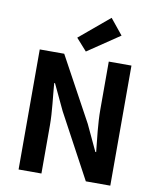

<svg xmlns="http://www.w3.org/2000/svg" viewBox="-105 -1087 959 1167"><g transform="rotate(10 374.5 -503.0)"><path d="M91 0H232V-297C232 -382 219 -475 213 -555H218L293 -396L506 0H657V-741H517V-445C517 -361 529 -263 537 -186H532L457 -346L242 -741H91ZM369 -777 566 -910 488 -1006 303 -851Z"/></g></svg>

Font: Noto Sans TC
Style: Bold
Weight: 700
Designer: Ryoko NISHIZUKA 西塚涼子 (kana, bopomofo & ideographs); Paul D. Hunt (Latin, Greek & Cyrillic); Sandoll Communications 산돌커뮤니
Foundry: Adobe
Version: Version 2.004;hotconv 1.0.118;makeotfexe 2.5.65603